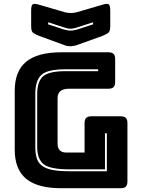

<svg xmlns="http://www.w3.org/2000/svg" viewBox="-20 -997 748 1017"><path d="M619 0H304Q179 0 118.5 -50Q58 -100 58 -204V-516Q58 -620 118.5 -670Q179 -720 304 -720H554Q573 -720 581.5 -711.5Q590 -703 590 -684V-563Q590 -544 581.5 -535.5Q573 -527 554 -527H346Q315 -527 300 -514.5Q285 -502 285 -477V-238Q285 -213 296.5 -201Q308 -189 331 -189H428V-345Q428 -364 436.5 -372.5Q445 -381 464 -381H619Q638 -381 646.5 -372.5Q655 -364 655 -345V-36Q655 -17 646.5 -8.5Q638 0 619 0ZM347 -90H546V-291H536V-100H347Q246 -100 211.5 -127Q177 -154 177 -219V-499Q177 -565 208 -592.5Q239 -620 327 -620H500V-630H327Q231 -630 199 -600Q167 -570 167 -499V-219Q167 -184 174.5 -159.5Q182 -135 202 -119.5Q222 -104 257 -97Q292 -90 347 -90ZM386 -932 523 -972Q548 -980 556 -974Q564 -968 564 -941V-860Q564 -833 555.5 -825Q547 -817 523 -807L395 -761Q386 -757 375.5 -755Q365 -753 356 -752Q347 -752 339 -753Q331 -754 324 -757L187 -807Q162 -817 153.5 -825Q145 -833 145 -860V-941Q145 -968 153 -974Q161 -980 187 -972L324 -932Q341 -928 355 -928Q369 -928 386 -932ZM235 -879V-868L318 -841Q327 -839 335 -837Q343 -835 354 -835Q365 -835 373 -837Q381 -839 390 -841L473 -868V-879L386 -851Q379 -849 371.5 -847Q364 -845 354 -845Q344 -845 336.5 -847Q329 -849 322 -851Z"/></svg>

Font: Bungee Inline
Style: Regular
Weight: 400
Designer: David Jonathan Ross
Foundry: David Jonathan Ross
Version: Version 1.001;PS 1.0;hotconv 1.0.72;makeotf.lib2.5.5900